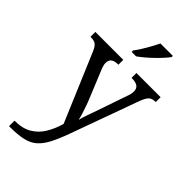

<svg xmlns="http://www.w3.org/2000/svg" viewBox="-301 -847 1167 1167"><g transform="rotate(45 282.5 -263.0)"><path d="M38 193Q106 193 149.5 167Q193 141 220 96.5Q247 52 263 -4L78 -441Q65 -472 50.5 -483Q36 -494 7 -494H4V-536H244V-494H241Q211 -494 196 -482.5Q181 -471 181 -446Q181 -438 183 -429Q185 -420 189 -409L262 -231Q272 -208 281.5 -180.5Q291 -153 299 -128Q307 -103 310 -86Q317 -115 328.5 -146Q340 -177 350 -207L417 -402Q422 -414 424 -425.5Q426 -437 426 -445Q426 -471 409.5 -482.5Q393 -494 360 -494H357V-536H565V-494H562Q533 -494 518 -479Q503 -464 486 -416L334 4Q308 77 284 123Q260 169 230.5 194.5Q201 220 157 230Q113 240 47 240H38ZM246 -619Q261 -638 277 -664Q293 -690 308 -717Q323 -744 333 -766H440V-756Q431 -743 413 -723Q395 -703 372.5 -681Q350 -659 327 -639.5Q304 -620 284 -606H246Z"/></g></svg>

Font: Noto Serif Vithkuqi
Style: Regular
Weight: 400
Version: Version 1.005